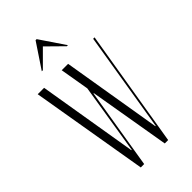

<svg xmlns="http://www.w3.org/2000/svg" viewBox="-209 -708 764 764"><g transform="rotate(-45 173.0 -326.0)"><path d="M90 -548 160 -653H166L237 -548H231L163 -615L96 -548ZM98 1 14 -495H50L120 -74H122L170 -372L149 -495H185L255 -74H257L326 -495H334L252 1H233L175 -340H173L117 1Z"/></g></svg>

Font: Moniqa ExtLt Narrow Display
Style: Regular
Weight: 200
Width: 4
Designer: Rajesh Rajput
Foundry: Rajesh Rajput
Version: Version 1.000